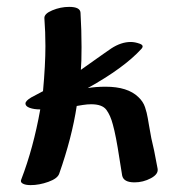

<svg xmlns="http://www.w3.org/2000/svg" viewBox="-20 -545 520 558"><path d="M428 -107 438 -55Q441 -39 418.5 -27Q396 -15 371 -15Q339 -15 335 -35Q329 -71 327 -85Q317 -151 308 -183Q301 -210 289 -226Q277 -242 245 -242Q234 -242 221 -240Q208 -238 203 -237Q189 -145 152 -40Q147 -26 120.5 -16.5Q94 -7 69 -7Q54 -7 46 -11.5Q38 -16 42 -24Q77 -115 97 -227Q79 -227 66.5 -231.5Q54 -236 54 -244Q54 -252 71 -262L105 -280Q112 -357 112 -411Q112 -452 109 -492Q108 -505 132 -515Q156 -525 181 -525Q213 -525 214 -508Q217 -457 217 -408Q217 -364 215 -342Q234 -355 263 -376Q270 -381 280 -388Q290 -395 303 -404Q332 -423 360 -423Q372 -423 386 -418Q400 -413 391 -403Q341 -348 235 -289Q258 -293 287 -293Q351 -293 382 -263Q396 -250 401.5 -233.5Q407 -217 409.5 -201.5Q412 -186 413 -181Q419 -143 428 -107Z"/></svg>

Font: Sedgwick Ave Display
Style: Regular
Weight: 400
Designer: Kevin Burke, Pedro Vergani
Foundry: Google, Inc.
Version: Version 1.000